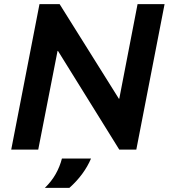

<svg xmlns="http://www.w3.org/2000/svg" viewBox="-20 -720 812 924"><path d="M34 0 170 -700H267L552 -245H554L642 -700H772L636 0H554L259 -475H257L164 0ZM196 184Q228 153 248 117.5Q268 82 278 43H418Q402 81 375.5 117Q349 153 314 184Z"/></svg>

Font: REM Medium
Style: Italic
Weight: 500
Italic angle: -11°
Designer: Octavio Pardo
Foundry: Ashler Design
Version: Version 1.005;gftools[0.9.28]